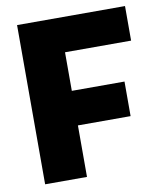

<svg xmlns="http://www.w3.org/2000/svg" viewBox="-78 -740 679 804"><g transform="rotate(-10 261.5 -338.5)"><path d="M49 0V-677H508V-530H227V-366H451V-219H227V0Z"/></g></svg>

Font: Cairo Play Black
Style: Regular
Weight: 900
Version: Version 3.119